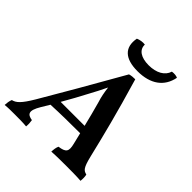

<svg xmlns="http://www.w3.org/2000/svg" viewBox="-264 -1032 1190 1190"><g transform="rotate(45 331.5 -437.0)"><path d="M404 -727C517 -727 588 -778 606 -871C595 -877 576 -879 557 -876C543 -829 494 -802 427 -802C360 -802 318 -829 320 -876C300 -879 277 -875 259 -867C242 -776 293 -727 404 -727ZM633 -50C604 -57 592 -67 572 -150C533 -312 500 -445 430 -682C414 -682 397 -681 381 -676C261 -465 169 -305 82 -158C34 -77 10 -57 -20 -50C-27 -33 -29 -16 -30 3C-3 0 23 0 57 0C89 0 129 0 158 3C160 -16 159 -33 156 -50C112 -57 96 -76 138 -146L170 -199C250 -203 344 -204 425 -204L443 -130C457 -74 446 -58 389 -50C382 -35 380 -17 379 3C419 0 477 0 511 0C541 0 600 0 635 3C637 -16 637 -34 633 -50ZM202 -256C233 -309 262 -363 290 -416C312 -456 324 -480 347 -527C352 -488 358 -455 369 -421C384 -366 399 -311 412 -256Z"/></g></svg>

Font: Vollkorn Semibold
Style: Italic
Weight: 600
Italic angle: -11°
Designer: Friedrich Althausen
Foundry: Friedrich Althausen
Version: Version 4.015;PS 004.015;hotconv 1.0.88;makeotf.lib2.5.64775